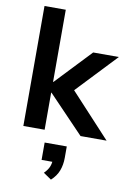

<svg xmlns="http://www.w3.org/2000/svg" viewBox="-104 -769 763 1111"><g transform="rotate(10 277.0 -213.5)"><path d="M65 0V-705H190V-281H192L389 -489H540L294 -229V-281L554 0H401L192 -218H190V0ZM276 278 229 246Q251 224 259 203.5Q267 183 267 160L294 175H203V73H333V140Q333 181 320 215.5Q307 250 276 278Z"/></g></svg>

Font: Nunito Sans 12pt ExtraLight
Style: Regular
Weight: 200
Designer: Vernon Adams
Foundry: Vernon Adams
Version: Version 3.101;gftools[0.9.27]